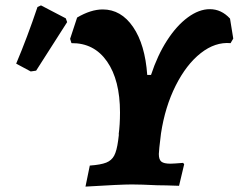

<svg xmlns="http://www.w3.org/2000/svg" viewBox="-20 -684 885 712"><path d="M845 -541 835 -524Q778 -529 724.5 -487Q671 -445 631.5 -366.5Q592 -288 577 -189L571 -138Q569 -118 569 -113Q569 -92 578.5 -84.5Q588 -77 612 -77Q623 -77 659 -80L663 -75L644 5Q590 3 563 3Q502 0 469 0Q427 0 297 8L313 -70Q354 -73 374 -81Q394 -89 403.5 -107Q413 -125 418 -162L421 -186L420 -185Q425 -221 425 -267Q425 -387 377 -456Q329 -525 245 -524L240 -540L266 -619Q317 -649 361 -649Q429 -649 473.5 -584Q518 -519 526 -406H540Q564 -479 599.5 -534Q635 -589 676.5 -619.5Q718 -650 758 -650Q801 -650 833 -615ZM114 -422 94 -419 40 -448Q81 -545 119 -658L132 -664L224 -616L229 -602Z"/></svg>

Font: Alegreya ExtraBold
Style: Italic
Weight: 800
Italic angle: -7°
Designer: Juan Pablo del Peral
Foundry: Huerta Tipografica
Version: Version 2.007; ttfautohint (v1.6)